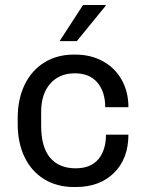

<svg xmlns="http://www.w3.org/2000/svg" viewBox="-20 -740 584 770"><path d="M495 -310H402Q402 -372 370.5 -409Q339 -446 280 -446Q218 -446 181.5 -404.5Q145 -363 145 -291V-237Q145 -150 181 -107.5Q217 -65 283 -65Q344 -65 374.5 -101.5Q405 -138 405 -200H495Q495 -104 437.5 -47Q380 10 284 10H276Q208 10 157 -21.5Q106 -53 78.5 -110Q51 -167 51 -243V-267Q51 -343 79 -400.5Q107 -458 158 -489.5Q209 -521 275 -521H283Q344 -521 392.5 -494.5Q441 -468 468 -420Q495 -372 495 -310ZM404 -717 288 -575H219L313 -720H403Z"/></svg>

Font: Chivo
Style: Regular
Weight: 400
Designer: Hector Gatti
Foundry: Omnibus-Type
Version: Version 1.006; ttfautohint (v1.4.1)